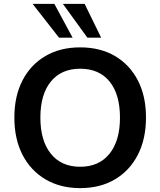

<svg xmlns="http://www.w3.org/2000/svg" viewBox="-20 -959 825 989"><path d="M393 10Q291 10 214.5 -35Q138 -80 96 -161.5Q54 -243 54 -353Q54 -464 96 -545Q138 -626 214 -670.5Q290 -715 393 -715Q496 -715 572 -670.5Q648 -626 690 -545Q732 -464 732 -354Q732 -243 690 -161.5Q648 -80 572 -35Q496 10 393 10ZM393 -100Q490 -100 544 -167Q598 -234 598 -353Q598 -473 544.5 -539Q491 -605 393 -605Q296 -605 242 -539Q188 -473 188 -353Q188 -234 242 -167Q296 -100 393 -100ZM430 -765 304 -939H416L501 -765ZM284 -765 148 -939H260L354 -765Z"/></svg>

Font: Nunito Sans
Style: Bold
Weight: 700
Designer: Vernon Adams
Foundry: Vernon Adams
Version: Version 3.101; ttfautohint (v1.8.4.7-5d5b);gftools[0.9.27]